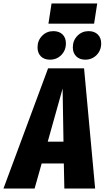

<svg xmlns="http://www.w3.org/2000/svg" viewBox="-72 -1090 605 1110"><path d="M300 0 297 -145H169L128 0H-52L206 -695H414L478 0ZM204 -271H295L290 -578ZM145 -816Q145 -856 171.5 -883Q198 -910 236 -910Q270 -910 289.5 -891Q309 -872 309 -839Q309 -799 282.5 -772Q256 -745 217 -745Q183 -745 164 -764.5Q145 -784 145 -816ZM349 -816Q349 -856 375.5 -883Q402 -910 440 -910Q474 -910 493.5 -890.5Q513 -871 513 -839Q513 -799 486.5 -772Q460 -745 421 -745Q388 -745 368.5 -764.5Q349 -784 349 -816ZM472 -953H208L226 -1070H490Z"/></svg>

Font: Fira Sans Extra Condensed ExtraBold
Style: Italic
Weight: 800
Width: 3
Italic angle: -8°
Designer: Carrois Corporate & Edenspiekermann AG
Foundry: Carrois Corporate GbR & Edenspiekermann AG
Version: Version 4.203